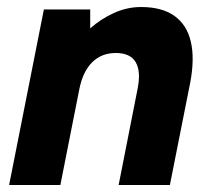

<svg xmlns="http://www.w3.org/2000/svg" viewBox="-20 -527 603 547"><path d="M105 -500H237V-446Q267 -473 304.5 -490Q342 -507 382 -507Q441 -507 476.5 -482Q512 -457 523.5 -409Q535 -361 522 -292L464 0H318L372 -274Q382 -324 366.5 -350Q351 -376 310 -376Q269 -376 242.5 -349.5Q216 -323 206 -273L152 0H6Z"/></svg>

Font: Albert Sans ExtraBold
Style: Italic
Weight: 800
Italic angle: -11.25°
Designer: Andreas Rasmussen
Foundry: a.Foundry
Version: Version 1.025